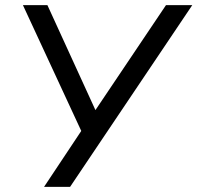

<svg xmlns="http://www.w3.org/2000/svg" viewBox="-20 -725 766 745"><path d="M151 0 304 -230 305 -196 69 -705H164L358 -281H339L624 -705H726L252 0Z"/></svg>

Font: Nunito Sans 12pt Medium
Style: Italic
Weight: 500
Italic angle: -9°
Designer: Vernon Adams
Foundry: Vernon Adams
Version: Version 3.101;gftools[0.9.27]